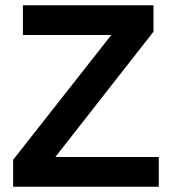

<svg xmlns="http://www.w3.org/2000/svg" viewBox="-20 -708 651 728"><path d="M582 -112.8V0H29.8V-102.1L401.9 -575.2H66.9V-688H562V-587.9L189.9 -112.8Z"/></svg>

Font: Libra Sans Modern
Style: Bold
Weight: 700
Foundry: Stefan Peev, Context Ltd
Version: Version 1.000